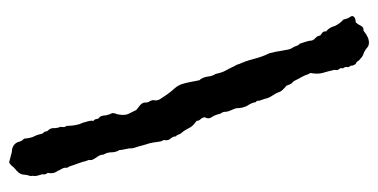

<svg xmlns="http://www.w3.org/2000/svg" viewBox="-224 -578 829 421"><g transform="rotate(90 190.5 -367.5)"><path d="M228 -199Q228 -206 230 -208Q234 -225 230 -234L221 -252Q217 -255 211.5 -259.5Q206 -264 205 -269Q205 -275 204 -278Q202 -281 200.5 -284.5Q199 -288 200 -293Q201 -299 196 -306Q191 -314 187 -319.5Q183 -325 179 -330Q174 -335 170.5 -340Q167 -345 165 -350Q162 -359 160 -369.5Q158 -380 156 -390Q150 -396 148 -408Q147 -419 142 -426Q139 -441 134 -449Q132 -453 130 -456.5Q128 -460 126 -465Q120 -475 121 -476Q114 -491 109 -510Q105 -527 97 -543Q93 -558 91 -572Q90 -579 88.5 -585.5Q87 -592 83 -597Q79 -607 79 -607L76 -610Q72 -621 70 -629Q69 -633 69 -636Q68 -641 63 -645Q58 -650 58 -655Q55 -657 51.5 -660Q48 -663 49 -668Q40 -675 37 -687Q32 -698 23 -706L20 -716Q16 -722 15 -725Q16 -730 20.5 -731.5Q25 -733 29 -733Q31 -735 33 -738Q35 -741 37 -745Q40 -750 44 -750H47Q56 -757 61 -759Q67 -762 74 -762Q78 -762 82 -760Q88 -755 91.5 -753Q95 -751 98 -750Q103 -749 109 -743Q112 -741 114 -738Q115 -735 120 -733Q122 -731 122.5 -729Q123 -727 124 -726V-722Q128 -718 127 -714Q126 -710 130 -705Q128 -700 132 -696Q135 -692 133 -687Q135 -679 136.5 -672.5Q138 -666 140 -660Q143 -648 140 -634L143 -628Q144 -626 144.5 -624Q145 -622 146 -620Q153 -607 154 -605Q155 -603 156 -601Q157 -599 158 -597Q163 -593 164.5 -589.5Q166 -586 168 -581Q180 -571 181 -567Q182 -564 186 -556Q196 -541 196 -536Q198 -529 199.5 -525.5Q201 -522 201 -520Q200 -516 204 -514Q205 -505 212 -495Q217 -485 217 -475Q217 -470 219 -466Q225 -453 225 -449Q225 -441 229 -437Q232 -424 237 -417Q242 -410 237 -402Q238 -396 242 -392Q245 -389 245 -384Q257 -376 261 -367Q266 -357 273 -349Q278 -337 278 -340L279 -339Q279 -332 284 -327Q289 -321 287 -313Q289 -307 290 -306Q291 -298 292.5 -289Q294 -280 297 -272Q299 -264 301 -257.5Q303 -251 305 -244Q305 -236 307 -228Q309 -220 309 -215Q314 -207 314 -197Q314 -188 319 -180Q319 -173 324 -166Q330 -158 331 -153Q330 -147 333 -142Q335 -134 335 -134L343 -111Q344 -106 348 -100Q347 -94 350 -89Q353 -84 355 -79Q362 -70 359 -58Q364 -51 362 -46Q366 -34 366 -29Q365 -25 366 -20Q364 -14 364 -13Q363 -9 363 -5.5Q363 -2 361 2Q360 5 355 10Q352 12 346 18Q343 23 336 27L313 21Q305 21 299 17Q293 13 291 6Q290 0 284 -6Q283 -21 278 -30Q276 -34 275 -38Q274 -42 273 -46Q267 -52 268 -56Q260 -64 261 -71Q261 -79 258 -86Q260 -95 256 -99Q256 -121 249 -135Q247 -142 245.5 -147.5Q244 -153 245 -158Q241 -161 241 -165Q241 -169 236 -172Q233 -178 233 -185Q231 -194 228 -199Z"/></g></svg>

Font: Black And White Picture
Style: Regular
Weight: 400
Designer: AsiaSoft Inc.
Foundry: AsiaSoft Inc.
Version: Version 1.64